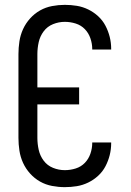

<svg xmlns="http://www.w3.org/2000/svg" viewBox="-20 -763 540 791"><path d="M247 8Q221 8 194.5 3Q168 -2 145 -15Q122 -28 104 -48Q86 -68 75 -92Q64 -116 60 -142.5Q56 -169 56 -195V-540Q56 -566 60 -592.5Q64 -619 75 -643Q86 -667 104 -687Q122 -707 145 -720Q168 -733 194.5 -738Q221 -743 247 -743Q272 -743 296.5 -739Q321 -735 343.5 -724Q366 -713 384.5 -696Q403 -679 414.5 -657Q426 -635 432 -611Q438 -587 438 -562V-559H360V-561Q360 -583 352.5 -605Q345 -627 329.5 -643Q314 -659 292 -666Q270 -673 247 -673Q222 -673 198.5 -663.5Q175 -654 160 -634Q145 -614 139.5 -589.5Q134 -565 134 -540V-403H306V-333H134V-195Q134 -170 139.5 -145.5Q145 -121 160 -101Q175 -81 198.5 -71.5Q222 -62 247 -62Q270 -62 292 -69Q314 -76 329.5 -92Q345 -108 352.5 -130Q360 -152 360 -174V-176H438V-173Q438 -148 432 -124Q426 -100 414.5 -78Q403 -56 384.5 -39Q366 -22 343.5 -11Q321 0 296.5 4Q272 8 247 8Z"/></svg>

Font: Iosevka Term SS14
Style: Regular
Weight: 400
Monospace: yes
Designer: Belleve Invis
Foundry: Belleve Invis
Version: Version 24.1.1; ttfautohint (v1.8.4)